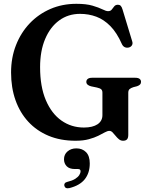

<svg xmlns="http://www.w3.org/2000/svg" viewBox="-20 -738 806 1032"><path d="M669.5 -13.5Q669.5 3.5 662.8 11Q656 18.5 641.5 18.5Q629 18.5 619.2 10.5Q609.5 2.5 601.2 -8Q593 -18.5 585 -26.5Q577 -34.5 568 -34.5Q557.5 -34.5 543.2 -26.5Q529 -18.5 508.2 -8.2Q487.5 2 457.8 10.2Q428 18.5 386 18.5Q305 18.5 241 -8.2Q177 -35 132 -83.8Q87 -132.5 63.2 -199.8Q39.5 -267 39.5 -348.5Q39.5 -428 66 -495.5Q92.5 -563 140 -612.8Q187.5 -662.5 251.2 -690Q315 -717.5 390.5 -717.5Q444 -717.5 477.5 -707.5Q511 -697.5 530.5 -687.8Q550 -678 561 -678Q574 -678 580.5 -686.5Q587 -695 594 -703.8Q601 -712.5 614 -712.5Q623 -712.5 628.8 -706.8Q634.5 -701 638.5 -687.5L691 -514.5Q694.5 -503 688.8 -494Q683 -485 671.5 -482.5Q659.5 -480 650 -484.8Q640.5 -489.5 635 -501.5Q608 -562.5 573.2 -597.8Q538.5 -633 497.8 -648.2Q457 -663.5 410 -663.5Q346.5 -663.5 298.2 -628.2Q250 -593 222.8 -528.8Q195.5 -464.5 195.5 -377Q195.5 -272.5 226.2 -200Q257 -127.5 310.2 -90Q363.5 -52.5 431 -52.5Q454.5 -52.5 473 -57Q491.5 -61.5 504.2 -70Q517 -78.5 523.8 -91Q530.5 -103.5 530.5 -119V-239.5Q530.5 -251.5 524.5 -257.5Q518.5 -263.5 501 -267.5L469.5 -274Q457.5 -277 450.8 -283Q444 -289 444 -298Q444 -308 451.8 -314Q459.5 -320 475 -320H707Q723 -320 730.5 -314Q738 -308 738 -298Q738 -289.5 733 -284Q728 -278.5 716.5 -274.5L697 -269.5Q683 -265 676.2 -258.8Q669.5 -252.5 669.5 -239.5ZM382.5 170.5Q353 170.5 338.5 155.5Q324 140.5 324 118Q324 92 343 75.8Q362 59.5 390.5 59.5Q422.5 59.5 442.5 79.8Q462.5 100 462.5 140.5Q462.5 191.5 435.8 225.2Q409 259 353 273Q341.5 275.5 334.8 272.2Q328 269 326 261Q324 254 327.8 248Q331.5 242 342 239.5Q367.5 233.5 383 224Q398.5 214.5 405.8 203.5Q413 192.5 413 182Q413 170.5 399 170.5Z"/></svg>

Font: Fraunces SemiBold
Style: Regular
Weight: 600
Version: Version 1.000;[b76b70a41]